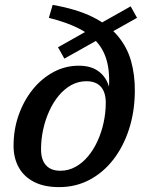

<svg xmlns="http://www.w3.org/2000/svg" viewBox="-20 -755 604 786"><path d="M435 -336.5 418 -326Q431.5 -408.5 424.5 -467.8Q417.5 -527 388.5 -567.8Q359.5 -608.5 307.8 -635.8Q256 -663 180 -682L195.5 -735Q293 -718 358.5 -685.8Q424 -653.5 462.2 -607.8Q500.5 -562 516.5 -505.2Q532.5 -448.5 532 -382.5Q531.5 -298 508.2 -226.2Q485 -154.5 443.5 -101.2Q402 -48 345.8 -18.5Q289.5 11 222.5 11Q160.5 11 119 -10.5Q77.5 -32 56.5 -70.2Q35.5 -108.5 35.5 -158Q35.5 -225 56.5 -284.2Q77.5 -343.5 114 -388.8Q150.5 -434 198.8 -460Q247 -486 302.5 -486Q348.5 -486 378 -466.8Q407.5 -447.5 421.5 -413.8Q435.5 -380 435 -336.5ZM227 -56Q260 -56 288.8 -71.8Q317.5 -87.5 340.2 -114.8Q363 -142 379.2 -177.5Q395.5 -213 404.2 -253.2Q413 -293.5 413 -334Q413 -377.5 392.8 -400Q372.5 -422.5 334 -422.5Q300.5 -422.5 272 -406.8Q243.5 -391 220.8 -363.8Q198 -336.5 181.8 -300.8Q165.5 -265 156.8 -225Q148 -185 148 -144Q148 -101 168.2 -78.5Q188.5 -56 227 -56ZM243.5 -515 217.5 -561.5 515 -729 541 -682Z"/></svg>

Font: Newsreader 9pt Medium
Style: Italic
Weight: 500
Italic angle: -17°
Designer: Hugues Gentile
Foundry: Production Type
Version: Version 1.003